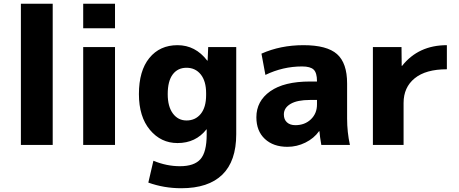

<svg xmlns="http://www.w3.org/2000/svg" viewBox="-20 -770 2440 1020"><path d="M91 0V-750H260V0Z M422 -620V-750H591V-620ZM422 0V-520H591V0Z M923 -530Q1018 -530 1081 -448H1083L1086 -520H1235V-57Q1235 86 1161 158Q1087 230 943 230Q851 230 768 200L795 84Q865 113 936 113Q1012 113 1045 75.5Q1078 38 1078 -55V-83H1077Q1020 -10 923 -10Q835 -10 776.5 -80Q718 -150 718 -270Q718 -394 773.5 -462Q829 -530 923 -530ZM871 -270Q871 -204 898.5 -167Q926 -130 971 -130Q1018 -130 1046.5 -165Q1075 -200 1075 -265V-275Q1075 -339 1046.5 -374.5Q1018 -410 971 -410Q924 -410 897.5 -374.5Q871 -339 871 -270Z M1592 -530Q1717 -530 1770.5 -482.5Q1824 -435 1824 -327V-140Q1824 -68 1839 0H1687Q1679 -45 1677 -73H1675Q1648 -35 1602.5 -12.5Q1557 10 1507 10Q1432 10 1387 -32Q1342 -74 1342 -147Q1342 -233 1415.5 -285Q1489 -337 1627 -337H1664V-339Q1664 -383 1646.5 -400Q1629 -417 1585 -417Q1483 -417 1390 -372L1369 -485Q1470 -530 1592 -530ZM1488 -162Q1488 -135 1504.5 -120Q1521 -105 1549 -105Q1599 -105 1631.5 -136Q1664 -167 1664 -215V-239H1627Q1559 -239 1523.5 -218Q1488 -197 1488 -162Z M1961 -520H2113L2114 -420H2116Q2203 -530 2354 -530V-402Q2242 -402 2183 -354Q2124 -306 2124 -223V0H1961Z"/></svg>

Font: M PLUS 1p ExtraBold
Style: Regular
Weight: 800
Version: Version 1.062